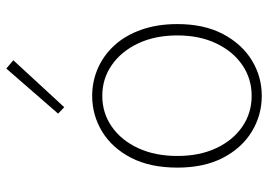

<svg xmlns="http://www.w3.org/2000/svg" viewBox="-144 -716 873 626"><g transform="rotate(-90 293.0 -403.5)"><path d="M293 13Q230 13 176.5 -19.5Q123 -52 91 -113.5Q59 -175 59 -262Q59 -351 91 -413Q123 -475 176.5 -507.5Q230 -540 293 -540Q340 -540 382.5 -521.5Q425 -503 457.5 -467.5Q490 -432 508.5 -380Q527 -328 527 -262Q527 -175 494.5 -113.5Q462 -52 409 -19.5Q356 13 293 13ZM293 -20Q349 -20 393.5 -50.5Q438 -81 464 -135.5Q490 -190 490 -262Q490 -335 464 -390Q438 -445 393.5 -476Q349 -507 293 -507Q237 -507 192.5 -476Q148 -445 122.5 -390Q97 -335 97 -262Q97 -190 122.5 -135.5Q148 -81 192.5 -50.5Q237 -20 293 -20ZM256 -631 235 -651 382 -820 409 -797Z"/></g></svg>

Font: Noto Sans KR Thin
Style: Regular
Weight: 100
Designer: Ryoko NISHIZUKA 西塚涼子 (kana, bopomofo & ideographs); Paul D. Hunt (Latin, Greek & Cyrillic); Sandoll Communications 산돌커뮤니
Foundry: Adobe
Version: Version 2.004-H2;hotconv 1.0.118;makeotfexe 2.5.65603